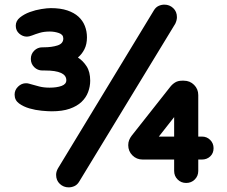

<svg xmlns="http://www.w3.org/2000/svg" viewBox="-20 -764 980 828"><path d="M92 -405Q100 -405 106 -403L113 -401Q130 -396 149.5 -391Q169 -386 194 -386Q225 -386 245.5 -393.5Q266 -401 266 -418Q266 -460 174 -460H163Q142 -460 127.5 -474.5Q113 -489 113 -510Q113 -531 127.5 -545.5Q142 -560 163 -560H168Q203 -560 228 -568Q253 -576 253 -598Q253 -615 234 -621.5Q215 -628 195 -628Q170 -628 151.5 -622.5Q133 -617 118 -611Q105 -606 96 -606Q78 -606 63 -619Q48 -632 48 -653Q48 -674 66 -688.5Q84 -703 108.5 -712Q133 -721 158.5 -725Q184 -729 199 -729Q241 -729 270.5 -719Q300 -709 318.5 -692Q337 -675 346 -652Q355 -629 355 -603Q355 -573 344 -551.5Q333 -530 316 -516Q338 -502 353.5 -478Q369 -454 369 -416Q369 -391 360 -367Q351 -343 331.5 -324.5Q312 -306 280.5 -295Q249 -284 203 -284Q187 -284 160 -286.5Q133 -289 107 -296.5Q81 -304 62 -318Q43 -332 43 -356Q43 -376 58 -390.5Q73 -405 92 -405ZM222 -10Q222 -24 230 -38L644 -720Q652 -733 664 -738.5Q676 -744 689 -744Q711 -744 727 -729Q743 -714 743 -690Q743 -677 736 -662L321 20Q313 33 301 38.5Q289 44 276 44Q254 44 238 29Q222 14 222 -10ZM533 -138Q533 -150 537 -160Q541 -170 548 -179L713 -388Q722 -400 734.5 -408Q747 -416 765 -416H773Q799 -416 817 -398Q835 -380 835 -354V-175H851Q872 -175 886.5 -160.5Q901 -146 901 -125Q901 -103 886.5 -89.5Q872 -76 851 -76H835V-27Q835 -5 820 10Q805 25 783 25Q761 25 746 10Q731 -5 731 -27V-76H595Q569 -76 551 -94Q533 -112 533 -138ZM731 -175V-259L665 -175Z"/></svg>

Font: Varela Round Precious
Style: Bold
Weight: 700
Version: Version 1.000